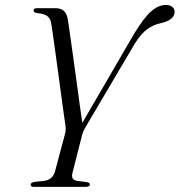

<svg xmlns="http://www.w3.org/2000/svg" viewBox="-20 -732 704 752"><path d="M332 -10Q332 0 313.5 0H112Q100 0 100 -9Q100 -16.5 114.5 -19.5L152 -23.5Q185.5 -27.5 195 -59L234.5 -207Q237.5 -218 237.2 -228Q237 -238 235 -249.5Q233.5 -260 229.2 -290Q225 -320 219.5 -361.2Q214 -402.5 207.8 -447.5Q201.5 -492.5 196 -533.5Q190.5 -574.5 186.2 -604Q182 -633.5 180 -643Q177 -660.5 164.5 -669.5Q152 -678.5 126 -680.5Q112 -682.5 111.5 -690.5Q111 -700 125.5 -700H197.5Q237 -700 244.5 -661Q247 -649 252.2 -611.8Q257.5 -574.5 264.5 -524.2Q271.5 -474 278.8 -420.8Q286 -367.5 292.2 -322.2Q298.5 -277 302.5 -251L506 -601Q545 -664.5 573 -688.5Q601 -712.5 629.5 -712.5Q647 -712.5 655.5 -704.5Q664 -696.5 664 -685.5Q663.5 -653 608.5 -641Q582 -635.5 557.8 -618.5Q533.5 -601.5 508.5 -562L317.5 -238.5Q311.5 -228.5 308 -221Q304.5 -213.5 302 -205L264 -55.5Q260.5 -42 264.2 -34Q268 -26 283 -23.5L318.5 -19Q332 -16.5 332 -10Z"/></svg>

Font: Fraunces 72pt S000 Light
Style: Italic
Weight: 300
Italic angle: -16°
Version: Version 1.000; ttfautohint (v1.8.3)